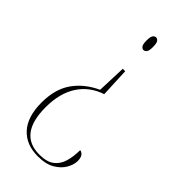

<svg xmlns="http://www.w3.org/2000/svg" viewBox="-232 -592 834 834"><g transform="rotate(45 185.0 -175.5)"><path d="M205 -206Q138 -184 101.5 -128Q65 -72 65 14Q65 179 191 179Q236 179 260 161Q284 143 293.5 111.5Q303 80 303 40Q312 40 320.5 49.5Q329 59 329 81Q329 103 315 128Q301 153 271 171Q241 189 191 189Q120 189 79 144Q38 99 38 12Q38 -70 75 -123Q112 -176 179 -207L184 -341H199ZM190 -540Q198 -540 204 -532Q210 -524 210 -500Q210 -478 204 -470Q198 -462 190 -462Q182 -462 176 -470Q170 -478 170 -500Q170 -524 176 -532Q182 -540 190 -540Z"/></g></svg>

Font: Noto Serif Display Condensed Thin
Style: Regular
Weight: 100
Width: 3
Designer: Monotype Design Team
Foundry: Monotype Imaging Inc.
Version: Version 2.009